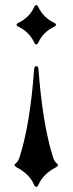

<svg xmlns="http://www.w3.org/2000/svg" viewBox="-20 -538 286 757"><path d="M37.6 0ZM208.5 -508.3ZM208.5 112.8Q208.5 117.7 200.7 121.6Q149.4 148.4 131.8 190.4Q127.9 198.7 123 198.7Q118.2 198.7 114.3 190.4Q96.7 148.4 45.4 121.6Q37.6 117.2 37.6 113Q37.6 108.9 43.9 104.5Q51.8 98.6 57.6 80.1Q99.1 -49.8 114.3 -263.7Q115.2 -277.3 123 -277.3Q130.9 -277.3 131.8 -263.7Q147.9 -49.3 188.5 80.1Q194.3 98.6 202.1 104.5Q208.5 108.9 208.5 112.8ZM193.4 -432.6Q150.4 -412.1 130.9 -370.1Q127.4 -362.8 123 -362.8Q118.7 -362.8 115.2 -370.1Q94.7 -413.1 52.7 -432.6Q45.4 -436 45.4 -440.4Q45.4 -444.8 52.7 -448.2Q95.7 -468.8 115.2 -510.7Q118.7 -518.1 123 -518.1Q127.4 -518.1 130.9 -510.7Q151.4 -467.8 193.4 -448.2Q200.7 -444.8 200.7 -440.4Q200.7 -436 193.4 -432.6Z"/></svg>

Font: UnifrakturMaguntia19
Style: Book
Weight: 400
Designer: j. 'mach' wust, Gerrit Ansmann, Georg Duffner, based on a font by Peter Wiegel, original typeface by Carl Albert Fahrenw
Version: Version 2017-03-19